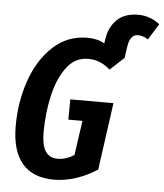

<svg xmlns="http://www.w3.org/2000/svg" viewBox="-58 -896 823 962"><g transform="rotate(5 353.5 -415.0)"><path d="M707 -807 657 -726Q632 -743 606 -743Q566 -743 557 -680L549 -624L479 -559Q450 -583 424.5 -593Q399 -603 367 -603Q301 -603 258.5 -545Q216 -487 196.5 -399Q177 -311 177 -218Q177 -151 197.5 -121Q218 -91 258 -91Q300 -91 341 -117L366 -291H295L296 -393H513L466 -55Q414 -21 358 -3Q302 15 249 15Q143 15 89 -48.5Q35 -112 35 -237Q35 -358 72.5 -466Q110 -574 182.5 -641Q255 -708 355 -708Q407 -708 441 -687L445 -713Q455 -773 493.5 -809Q532 -845 598 -845Q658 -845 707 -807Z"/></g></svg>

Font: Fira Sans Extra Condensed SemiBold
Style: Italic
Weight: 600
Width: 3
Italic angle: -8°
Designer: Carrois Corporate & Edenspiekermann AG
Foundry: Carrois Corporate GbR & Edenspiekermann AG
Version: Version 4.203